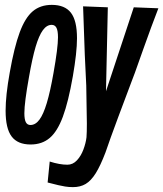

<svg xmlns="http://www.w3.org/2000/svg" viewBox="-20 -580 670 788"><path d="M203.5 176Q182.5 170.5 175.5 169L184 83Q225 96 256.5 96Q279 96 295.8 78Q312.5 60 322.2 34Q332 8 335 -16.5Q336.5 -35.5 336.5 -73.5Q336.5 -110 334 -229Q330 -319 328 -355Q326.5 -381.5 321 -554L422.5 -550L415 -205.5L529 -550L630 -546Q601.5 -472.5 568.5 -379.5L533.5 -281L522.5 -252Q484.5 -151 465.5 -100.2Q446.5 -49.5 434.2 -15Q422 19.5 413 45.5Q392 100.5 372.8 131.2Q353.5 162 331.5 175Q309.5 188 279.5 188Q262.5 188 247.2 185.5Q232 183 219.5 180Q207 177 203.5 176ZM3 -125.5Q3 -188.5 20 -282.5Q38.5 -387 60.8 -447Q83 -507 114.2 -533.5Q145.5 -560 192.5 -560Q246 -560 271 -527.8Q296 -495.5 296 -423Q296 -365 279 -267Q260.5 -161.5 238 -101Q215.5 -40.5 184 -13.8Q152.5 13 105.5 13Q52.5 13 27.8 -19.8Q3 -52.5 3 -125.5ZM199.5 -280Q218 -384 218 -427Q218 -453.5 211.8 -465.8Q205.5 -478 192 -478Q172 -478 156 -456.2Q140 -434.5 126.2 -388Q112.5 -341.5 99 -264Q80 -158.5 80 -115.5Q80 -90 86 -78.5Q92 -67 105 -67Q125.5 -67 141.8 -88.8Q158 -110.5 172 -157Q186 -203.5 199.5 -280Z"/></svg>

Font: JuliaMono SemiBoldItalic
Style: Regular
Weight: 600
Italic angle: -9°
Monospace: yes
Designer: cormullion
Foundry: corm
Version: Version 0.049; ttfautohint (v1.8.4)